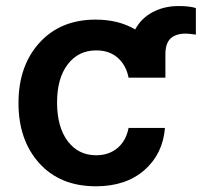

<svg xmlns="http://www.w3.org/2000/svg" viewBox="-20 -619 682 649"><path d="M539.1 -356.4H414.6Q406.7 -397.9 378.4 -423.3Q350.1 -448.7 305.2 -448.7Q245.1 -448.7 209 -401.6Q172.9 -354.5 172.9 -272.9Q172.9 -189.9 208.7 -142.1Q244.6 -94.2 305.2 -94.2Q348.1 -94.2 377.2 -118.7Q406.2 -143.1 414.6 -186.5H537.6Q530.3 -98.1 467.8 -43.7Q405.3 10.7 304.2 10.7Q183.6 10.7 113 -67.1Q42.5 -145 42.5 -270.5Q42.5 -396.5 113.5 -474.6Q184.6 -552.7 303.2 -552.7Q380.4 -552.7 437 -519.5Q457.5 -557.6 496.3 -578.1Q535.2 -598.6 584 -598.6Q620.6 -598.6 642.1 -591.8V-502Q618.2 -505.4 608.4 -505.4Q574.2 -505.4 556.6 -489Q539.1 -472.7 539.1 -435.1Z"/></svg>

Font: Interop SemBd
Style: Regular
Weight: 600
Designer: Rasmus Andersson, Google, Jang Haemin
Foundry: jhaemin
Version: Version 1.007